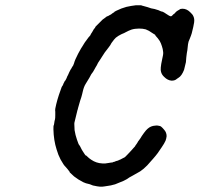

<svg xmlns="http://www.w3.org/2000/svg" viewBox="-20 -662 755 726"><path d="M493 -642Q502 -642 507 -642Q512 -642 513 -642H515Q514 -641 520 -640Q528 -638 538 -635Q554 -629 559 -629Q562 -629 574 -625Q578 -624 579 -623.5Q580 -623 585.5 -620.5Q591 -618 594 -618Q598 -617 611 -608Q621 -601 625 -600.5Q629 -600 633 -605Q635 -608 635.5 -608Q636 -608 638 -609Q646 -619 654 -623Q658 -625 659 -626Q662 -629 670 -629Q686 -629 699 -616Q708 -608 711 -601Q716 -591 714 -577Q712 -563 705 -536Q703 -530 702 -527Q701 -524 697.5 -515.5Q694 -507 693 -504.5Q692 -502 691 -495Q690 -488 689.5 -482Q689 -476 688.5 -472.5Q688 -469 686.5 -461.5Q685 -454 684.5 -445.5Q684 -437 683 -427Q679 -408 676 -398Q667 -375 655 -368Q652 -366 649 -364Q642 -357 629 -357Q614 -358 601 -371Q592 -379 589 -390Q585 -401 593 -437Q598 -457 597 -465Q596 -477 592 -488Q589 -498 584 -507Q577 -518 568 -527Q567 -529 567.5 -529Q568 -529 566.5 -530.5Q565 -532 564.5 -532Q564 -532 564 -532Q563 -532 553 -539Q544 -546 531 -551Q520 -554 506 -554Q490 -554 477 -550Q466 -546 455 -540Q448 -536 444.5 -535Q441 -534 427 -526Q417 -520 411 -512Q398 -495 399 -495Q400 -495 391 -483Q374 -462 366 -448Q364 -445 359 -437Q349 -423 346 -415Q344 -412 341.5 -407.5Q339 -403 336.5 -398.5Q334 -394 333 -392.5Q332 -391 331 -389L330 -388L325 -381Q323 -377 321.5 -374.5Q320 -372 318 -368Q313 -359 304 -345Q297 -334 293 -316Q292 -311 290.5 -305.5Q289 -300 287.5 -294.5Q286 -289 283 -281Q277 -261 275 -253Q274 -247 273 -246Q271 -239 263 -205Q261 -198 261 -194Q261 -182 262 -170Q265 -151 271 -134Q273 -129 275 -123Q277 -116 280 -113Q282 -111 285.5 -103.5Q289 -96 293 -90Q297 -84 299.5 -80Q302 -76 303 -75L305 -74Q305 -75 308 -72Q317 -63 325 -58Q344 -45 367 -44Q378 -43 392 -46L398 -47L406 -48Q409 -50 411 -50Q413 -50 415.5 -51.5Q418 -53 419 -53Q422 -53 431 -57Q432 -58 432.5 -58Q433 -58 434.5 -58.5Q436 -59 436.5 -59.5Q437 -60 445 -64Q448 -65 449 -66Q450 -67 450.5 -66.5Q451 -66 462.5 -78Q474 -90 477 -93.5Q480 -97 484.5 -102Q489 -107 490 -108Q491 -109 492 -111V-112L493 -113Q495 -115 496 -117Q497 -119 499 -121.5Q501 -124 501 -125Q501 -126 505.5 -131.5Q510 -137 511.5 -140Q513 -143 516 -147.5Q519 -152 524.5 -159.5Q530 -167 532 -169Q534 -171 538 -175Q550 -186 567 -187Q574 -188 577.5 -187Q581 -186 582 -186Q588 -187 601 -171Q610 -161 610 -147Q609 -138 606 -130Q601 -119 592 -106Q577 -82 560 -63Q547 -48 537 -37Q521 -21 514 -17Q512 -16 510 -14Q497 -6 480 3Q472 7 469 9Q460 16 447 22Q421 33 415 35Q411 36 407 37Q402 39 387 41Q378 42 374 43Q360 46 335 40Q332 40 328 38Q319 34 313 33Q306 32 295 27Q275 17 260 5Q257 2 252.5 -2Q248 -6 245 -9Q242 -12 243 -13Q243 -13 240.5 -16Q238 -19 235.5 -22.5Q233 -26 229 -30Q221 -37 209 -59Q200 -76 194 -97Q183 -131 182 -173Q182 -188 183 -188Q184 -188 185 -196Q186 -205 188 -211Q189 -215 189 -227Q189 -234 189 -239.5Q189 -245 188.5 -245Q188 -245 189 -251Q195 -283 209 -321Q214 -336 215 -336Q216 -336 219 -343Q220 -347 220.5 -347Q221 -347 222.5 -350.5Q224 -354 224 -354Q227 -356 232 -367Q233 -370 234 -372.5Q235 -375 237 -378Q242 -390 247 -399Q249 -401 250.5 -404.5Q252 -408 253 -409Q257 -413 260 -423Q263 -435 274 -456Q276 -460 276 -460Q276 -461 286 -478Q296 -495 301 -502Q314 -520 315 -521Q323 -529 323 -532Q323 -532 324.5 -534.5Q326 -537 326 -537Q326 -537 327.5 -539Q329 -541 329 -541.5Q329 -542 331 -545Q333 -548 333 -548.5Q333 -549 335 -552Q341 -558 340 -559Q339 -559 344.5 -564.5Q350 -570 357 -577Q364 -584 368 -588Q373 -591 377 -594.5Q381 -598 383.5 -599.5Q386 -601 386 -601Q386 -599 393 -604Q396 -606 397 -606L402 -609Q402 -610 406.5 -612.5Q411 -615 412 -616Q413 -617 412 -617L419 -621Q439 -631 458 -636Q476 -640 493 -642Z"/></svg>

Font: TT2020 Style E
Style: Italic
Weight: 400
Italic angle: -15°
Version: Version 0.2.000